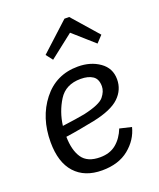

<svg xmlns="http://www.w3.org/2000/svg" viewBox="-129 -751 695 841"><g transform="rotate(-20 218.5 -330.5)"><path d="M295 -671 401 -550 372 -519 275 -605 165 -519 141 -550 273 -671ZM213 -47Q259 -47 288.5 -71.5Q318 -96 334 -137L389 -124Q375 -68 327 -29Q279 10 202 10Q121 10 76 -39.5Q31 -89 31 -183Q31 -297 92.5 -375.5Q154 -454 256 -454Q315 -454 357 -424.5Q399 -395 399 -343Q399 -294 362.5 -259Q326 -224 240 -206Q209 -200 174.5 -193.5Q140 -187 104 -182Q105 -119 129.5 -83Q154 -47 213 -47ZM211 -248Q287 -265 306.5 -289Q326 -313 326 -337Q326 -371 305 -385Q284 -399 249 -399Q179 -399 146.5 -347Q114 -295 106 -232Q174 -241 211 -248Z"/></g></svg>

Font: Zilla Slab
Style: Italic
Weight: 400
Italic angle: -6°
Designer: Typotheque.com
Foundry: Typotheque type foundry
Version: Version 1.1; 2017; ttfautohint (v1.6)